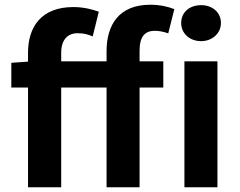

<svg xmlns="http://www.w3.org/2000/svg" viewBox="-20 -796 1019 816"><path d="M28.1 -529.1V-424H99.1V0H240.1V-424H432.9V0H573.2V-424H674V-535.2H573.2V-581C573.2 -641 596.2 -665.1 638.1 -665.1C656.2 -665.1 675.8 -661.2 695 -654.1L720.9 -757.1C696.7 -767 660.9 -775.9 619 -775.9C485.1 -775.9 432.9 -690 432.9 -578.1V-535.2H240.1V-572.1C240.1 -627.1 268.1 -654.8 308.9 -654.8C337 -654.8 354.8 -649.9 373.9 -641L399.9 -746.1C373.9 -756 334.9 -766 291.9 -766C155.9 -766 99.1 -682.2 99.1 -572.1V-534.1ZM904.1 0V-535.2H763.8V0ZM834.9 -621.1C881.7 -621.1 919 -654.1 919 -698.2C919 -744.3 881.7 -774.1 834.9 -774.1C785.9 -774.1 750 -744.3 750 -698.2C750 -654.1 785.9 -621.1 834.9 -621.1Z"/></svg>

Font: Karasuma Gothic
Style: Bold
Weight: 700
Designer: Rasmus Andersson / Ryoko Nishizuka
Foundry: Genbu
Version: Version 1.00